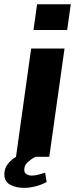

<svg xmlns="http://www.w3.org/2000/svg" viewBox="-56 -740 358 906"><path d="M19.5 0 91 -511H248.5L176.5 0ZM102 -598.5 119 -720H278L261 -598.5ZM56.5 146.5Q20.5 146.5 -7.5 131.8Q-35.5 117 -35.5 82.5Q-35.5 54 -18.5 33Q-1.5 12 19.5 0H111Q88 12.5 73.2 26.8Q58.5 41 58.5 61Q58.5 76 69.2 82.2Q80 88.5 93.5 88.5Q108.5 88.5 125.2 84.2Q142 80 157 75L164 119Q140 132 112 139.2Q84 146.5 56.5 146.5Z"/></svg>

Font: Chivo Medium
Style: Italic
Weight: 500
Italic angle: -8.05°
Designer: Hector Gatti
Foundry: Omnibus-Type
Version: Version 2.002